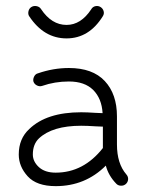

<svg xmlns="http://www.w3.org/2000/svg" viewBox="-20 -628 487 655"><path d="M170 7Q105 7 74.5 -26.5Q44 -60 44 -101Q44 -155 80 -188Q139 -245 257 -245Q267 -245 279 -244.5Q291 -244 306 -243Q321 -242 330 -242Q327 -292 298 -321Q269 -350 215 -350Q167 -350 124 -335Q115 -332 106 -336.5Q97 -341 94 -350Q92 -358 96.5 -367Q101 -376 110 -378Q162 -396 215 -396Q296 -396 337.5 -351.5Q379 -307 379 -231V-135Q379 -70 411 -33Q418 -25 417 -15.5Q416 -6 409 0Q402 6 392 5.5Q382 5 376 -2Q350 -29 341 -63Q271 7 170 7ZM331 -123V-196Q322 -196 307 -197Q292 -198 279.5 -198.5Q267 -199 257 -199Q159 -199 113 -156Q92 -136 92 -101Q92 -77 112.5 -58Q133 -39 170 -39Q265 -39 331 -123ZM80 -572Q75 -579 77 -589Q79 -599 87 -604Q95 -609 105 -607Q115 -605 120 -597Q156 -543 207 -543Q256 -543 291 -596Q296 -605 305.5 -607Q315 -609 323 -604Q331 -599 333.5 -590Q336 -581 331 -573Q284 -497 207 -497Q130 -497 80 -572Z"/></svg>

Font: Hoogli
Style: Regular
Weight: 400
Designer: Anand Singh Naorem
Foundry: Brand New Type
Version: Version 1.00 b007